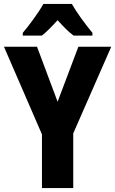

<svg xmlns="http://www.w3.org/2000/svg" viewBox="-20 -950 582 970"><path d="M343 -930H199C178 -891 127 -821 95 -784V-770H191C215 -788 240 -814 271 -848C301 -815 326 -789 352 -770H447V-784C409 -830 368 -886 343 -930ZM271 -436 167 -714H0L192 -271V0H350V-276L542 -714H376Z"/></svg>

Font: Noto Sans Khmer Condensed ExtraBold
Style: Regular
Weight: 800
Width: 3
Designer: Danh Hong and the Monotype Design Team
Foundry: Monotype Imaging Inc.
Version: Version 2.004